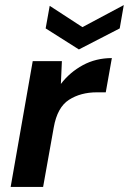

<svg xmlns="http://www.w3.org/2000/svg" viewBox="-20 -737 508 757"><path d="M22 0 109 -496H224L220 -406Q255 -452 306.5 -480Q358 -508 421 -508L397 -373H362Q298 -373 252 -343.5Q206 -314 192 -235L150 0ZM291 -542 160 -625 176 -714 305 -630 468 -717 452 -625Z"/></svg>

Font: DeepMind Sans
Style: Bold Italic
Weight: 700
Italic angle: -10°
Designer: Jonny Pinhorn / Modifications: Colophon Foundry
Foundry: Colophon Foundry
Version: Version 1.002; ttfautohint (v1.8.2)